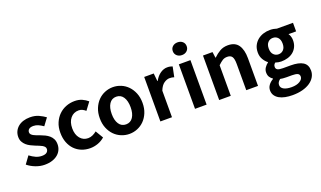

<svg xmlns="http://www.w3.org/2000/svg" viewBox="-97 -1419 3791 2271"><g transform="rotate(-20 1798.0 -283.5)"><path d="M238 14Q182 14 125 -8Q68 -30 26 -65L93 -157Q131 -128 167.5 -112Q204 -96 243 -96Q285 -96 304.5 -112.5Q324 -129 324 -155Q324 -171 314 -182.5Q304 -194 287.5 -203.5Q271 -213 250 -221Q229 -229 207 -238Q180 -249 153 -262.5Q126 -276 104 -295.5Q82 -315 68 -341Q54 -367 54 -402Q54 -440 69 -471.5Q84 -503 111 -526Q138 -549 176.5 -561.5Q215 -574 262 -574Q324 -574 371 -552.5Q418 -531 453 -505L387 -416Q357 -437 327.5 -450.5Q298 -464 266 -464Q228 -464 210 -449Q192 -434 192 -410Q192 -395 201.5 -384Q211 -373 227 -364Q243 -355 263.5 -347.5Q284 -340 306 -332Q334 -322 361.5 -308.5Q389 -295 411.5 -276Q434 -257 448 -229.5Q462 -202 462 -163Q462 -126 447.5 -94Q433 -62 405 -38Q377 -14 335 0Q293 14 238 14Z M812 14Q754 14 704 -6Q654 -26 617.5 -63.5Q581 -101 560 -155.5Q539 -210 539 -279Q539 -349 562.5 -403.5Q586 -458 625 -496Q664 -534 715.5 -554Q767 -574 824 -574Q877 -574 917 -556Q957 -538 988 -511L918 -417Q897 -435 876.5 -444.5Q856 -454 832 -454Q768 -454 728.5 -406.5Q689 -359 689 -279Q689 -200 728 -153Q767 -106 828 -106Q858 -106 886 -119Q914 -132 937 -151L995 -54Q955 -19 907 -2.5Q859 14 812 14Z M1305 14Q1253 14 1204 -6Q1155 -26 1118 -63.5Q1081 -101 1058.5 -155.5Q1036 -210 1036 -279Q1036 -349 1058.5 -403.5Q1081 -458 1118 -496Q1155 -534 1204 -554Q1253 -574 1305 -574Q1358 -574 1406.5 -554Q1455 -534 1492 -496Q1529 -458 1551.5 -403.5Q1574 -349 1574 -279Q1574 -210 1551.5 -155.5Q1529 -101 1492 -63.5Q1455 -26 1406.5 -6Q1358 14 1305 14ZM1305 -106Q1362 -106 1393 -153Q1424 -200 1424 -279Q1424 -359 1393 -406.5Q1362 -454 1305 -454Q1248 -454 1217 -406.5Q1186 -359 1186 -279Q1186 -200 1217 -153Q1248 -106 1305 -106Z M1697 -560H1817L1827 -461H1831Q1862 -517 1904 -545.5Q1946 -574 1990 -574Q2013 -574 2027.5 -570.5Q2042 -567 2056 -562L2030 -435Q2016 -440 2002.5 -442Q1989 -444 1972 -444Q1939 -444 1903 -419.5Q1867 -395 1843 -334V0H1697Z M2133 -560H2279V0H2133ZM2207 -650Q2169 -650 2144 -672.5Q2119 -695 2119 -730Q2119 -766 2144 -788Q2169 -810 2207 -810Q2245 -810 2269.5 -788Q2294 -766 2294 -730Q2294 -695 2269.5 -672.5Q2245 -650 2207 -650Z M2557 -560 2567 -486H2571Q2608 -523 2652 -548.5Q2696 -574 2753 -574Q2844 -574 2885 -514.5Q2926 -455 2926 -349V0H2778V-331Q2778 -396 2760 -422Q2742 -448 2700 -448Q2665 -448 2640 -432Q2615 -416 2583 -385V0H2437V-560Z M3275 243Q3226 243 3183 234.5Q3140 226 3108.5 208Q3077 190 3059 163Q3041 136 3041 99Q3041 64 3062 34.5Q3083 5 3121 -17V-22Q3099 -36 3084.5 -58.5Q3070 -81 3070 -116Q3070 -148 3088.5 -175.5Q3107 -203 3132 -221V-225Q3103 -246 3080.5 -284Q3058 -322 3058 -371Q3058 -421 3076.5 -458.5Q3095 -496 3126.5 -522Q3158 -548 3198.5 -561Q3239 -574 3284 -574Q3307 -574 3329 -570Q3351 -566 3368 -560H3570V-452H3474Q3485 -438 3492.5 -415.5Q3500 -393 3500 -367Q3500 -320 3483 -284.5Q3466 -249 3437 -225Q3408 -201 3368.5 -189Q3329 -177 3284 -177Q3267 -177 3248.5 -180.5Q3230 -184 3212 -190Q3200 -180 3194 -169.5Q3188 -159 3188 -142Q3188 -119 3207 -107.5Q3226 -96 3276 -96H3371Q3473 -96 3525.5 -63Q3578 -30 3578 44Q3578 86 3557 122.5Q3536 159 3496.5 186Q3457 213 3401 228Q3345 243 3275 243ZM3284 -268Q3321 -268 3346 -294.5Q3371 -321 3371 -371Q3371 -421 3346.5 -447.5Q3322 -474 3284 -474Q3246 -474 3221 -447.5Q3196 -421 3196 -371Q3196 -321 3221.5 -294.5Q3247 -268 3284 -268ZM3297 150Q3360 150 3399.5 126Q3439 102 3439 69Q3439 39 3415 29Q3391 19 3346 19H3278Q3252 19 3233.5 17Q3215 15 3200 12Q3163 40 3163 76Q3163 111 3198.5 130.5Q3234 150 3297 150Z"/></g></svg>

Font: Kinto Sans
Style: Bold
Weight: 700
Designer: Authors: Ryoko NISHIZUKA  (kana & ideographs); Paul D. Hunt (Latin, Greek & Cyrillic); Wenlong ZHANG  (bopomofo); Sandol
Foundry: Adobe Systems Incorporated, ookami Inc.
Version: Version 0.001